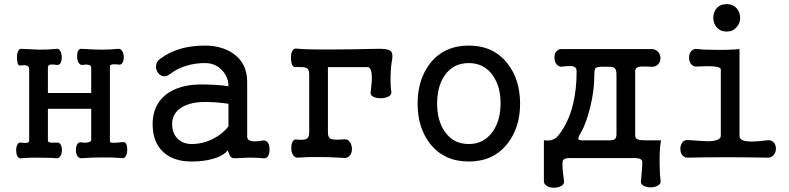

<svg xmlns="http://www.w3.org/2000/svg" viewBox="-20 -758 3788 922"><path d="M120.1 -426.8V-82Q120.1 -74.2 108.4 -72.3Q98.6 -70.3 80.1 -73.2Q69.3 -75.2 63.5 -63.5Q57.6 -52.7 57.6 -36.1Q57.6 -20.5 62.5 -9.8Q68.4 2.9 79.1 2Q116.2 -1 153.3 -1Q176.8 -1 222.7 0L252.9 2Q264.6 2 271.5 -10.7Q277.3 -21.5 277.3 -37.1Q277.3 -53.7 271.5 -63.5Q264.6 -75.2 252.9 -73.2H245.1Q229.5 -72.3 222.7 -73.2Q210 -75.2 210 -83V-235.4H418V-84Q417 -77.1 401.4 -74.2Q387.7 -71.3 371.1 -74.2Q358.4 -77.1 351.6 -66.4Q344.7 -55.7 344.7 -39.1Q343.8 -22.5 350.6 -10.7Q357.4 2 371.1 2Q418.9 -2 464.8 -2Q509.8 -2.9 567.4 1Q577.1 3.9 584 -8.8Q590.8 -19.5 590.8 -37.1Q591.8 -53.7 586.9 -65.4Q581.1 -78.1 571.3 -75.2H564.5Q536.1 -72.3 525.4 -72.3Q507.8 -72.3 507.8 -78.1V-440.4Q507.8 -447.3 522.5 -449.2Q534.2 -450.2 553.7 -447.3Q563.5 -447.3 569.3 -459Q575.2 -470.7 574.2 -486.3Q573.2 -502.9 566.4 -513.7Q558.6 -525.4 545.9 -523.4Q509.8 -519.5 463.9 -519.5Q420.9 -520.5 373 -523.4Q361.3 -525.4 354.5 -512.7Q349.6 -501 350.6 -484.4Q350.6 -467.8 357.4 -457Q365.2 -444.3 377.9 -446.3Q393.6 -449.2 402.3 -447.3Q418 -445.3 418 -432.6V-311.5H210V-434.6Q210 -445.3 222.7 -448.2Q232.4 -449.2 254.9 -446.3Q266.6 -445.3 272.5 -459Q277.3 -469.7 276.4 -486.3Q275.4 -503.9 268.6 -514.6Q260.7 -526.4 250 -523.4Q215.8 -519.5 168.9 -519.5Q134.8 -520.5 84 -523.4Q73.2 -525.4 67.4 -512.7Q61.5 -501 61.5 -483.4Q61.5 -467.8 64.5 -455.1Q68.4 -442.4 75.2 -443.4Q98.6 -446.3 107.4 -443.4Q120.1 -440.4 120.1 -426.8Z M1062.5 -23.4 1073.2 -36.1 1079.1 -22.5Q1083 -9.8 1086.9 -5.9Q1093.8 2 1107.4 2Q1146.5 0 1175.8 -1Q1216.8 -1 1245.1 2Q1258.8 3.9 1267.6 -8.8Q1274.4 -21.5 1274.4 -40Q1274.4 -58.6 1267.6 -71.3Q1258.8 -85 1245.1 -83H1242.2Q1203.1 -77.1 1189.5 -80.1Q1167 -83 1167 -103.5V-365.2Q1167 -457 1095.7 -503.9Q1040 -539.1 964.8 -539.1Q901.4 -539.1 848.6 -524.4Q791 -507.8 748 -474.6Q731.4 -462.9 729.5 -443.4Q727.5 -426.8 737.3 -411.1Q746.1 -396.5 761.7 -392.6Q778.3 -388.7 794.9 -401.4Q830.1 -428.7 875 -442.4Q917 -455.1 964.8 -455.1Q1015.6 -455.1 1047.9 -418.9Q1077.1 -386.7 1077.1 -343.8Q1052.7 -348.6 1009.8 -350.6Q972.7 -352.5 948.2 -352.5Q840.8 -352.5 778.3 -304.7Q712.9 -253.9 712.9 -162.1Q712.9 -78.1 760.7 -31.2Q809.6 17.6 900.4 17.6Q958 17.6 1002 4.9Q1041 -5.9 1062.5 -24.4ZM1077.1 -151.4Q1050.8 -116.2 1005.9 -92.8Q956.1 -66.4 900.4 -66.4Q857.4 -66.4 831.1 -93.8Q806.6 -120.1 806.6 -162.1Q806.6 -206.1 839.8 -233.4Q882.8 -268.6 968.8 -268.6Q983.4 -268.6 1015.6 -266.6Q1048.8 -263.7 1077.1 -259.8Z M1464.8 -404.3V-123Q1464.8 -98.6 1453.1 -91.8Q1440.4 -84 1403.3 -87.9Q1391.6 -90.8 1384.8 -77.1Q1377.9 -65.4 1378.9 -45.9Q1378.9 -27.3 1386.7 -14.6Q1395.5 0 1410.2 -1Q1462.9 -4.9 1521.5 -3.9Q1556.6 -3.9 1627 0L1632.8 1Q1651.4 1 1662.1 -13.7Q1670.9 -26.4 1669.9 -45.9Q1668.9 -64.5 1659.2 -77.1Q1649.4 -90.8 1633.8 -88.9Q1583 -85 1569.3 -90.8Q1554.7 -96.7 1554.7 -121.1V-435.5H1748Q1764.6 -430.7 1765.6 -390.6Q1766.6 -367.2 1759.8 -313.5Q1757.8 -300.8 1773.4 -293Q1788.1 -286.1 1809.6 -286.1Q1830.1 -287.1 1844.7 -293.9Q1860.4 -302.7 1859.4 -315.4Q1854.5 -347.7 1855.5 -390.6Q1856.4 -438.5 1863.3 -473.6Q1867.2 -502 1857.4 -511.7Q1841.8 -526.4 1780.3 -523.4Q1662.1 -520.5 1575.2 -520.5Q1448.2 -519.5 1405.3 -524.4Q1391.6 -527.3 1383.8 -513.7Q1377 -501 1377 -481.4Q1377 -462.9 1381.8 -449.2Q1388.7 -434.6 1399.4 -435.5L1407.2 -436.5Q1439.5 -436.5 1449.2 -432.6Q1464.8 -426.8 1464.8 -404.3Z M2231.4 -539.1Q2112.3 -539.1 2044.9 -453.1Q1985.4 -376 1985.4 -259.8Q1985.4 -145.5 2044.9 -68.4Q2112.3 17.6 2231.4 17.6Q2349.6 17.6 2417 -68.4Q2477.5 -145.5 2477.5 -259.8Q2477.5 -376 2417 -453.1Q2349.6 -539.1 2231.4 -539.1ZM2231.4 -455.1Q2304.7 -455.1 2346.7 -395.5Q2383.8 -342.8 2383.8 -260.7Q2383.8 -180.7 2346.7 -127Q2304.7 -66.4 2231.4 -66.4Q2156.2 -66.4 2115.2 -127Q2079.1 -179.7 2079.1 -260.7Q2079.1 -342.8 2115.2 -395.5Q2156.2 -455.1 2231.4 -455.1Z M2678.7 -522.5Q2661.1 -523.4 2650.4 -509.8Q2641.6 -498 2642.6 -480.5Q2642.6 -462.9 2651.4 -451.2Q2661.1 -437.5 2676.8 -437.5L2691.4 -439.5Q2721.7 -442.4 2731.4 -439.5Q2749 -435.5 2749 -416Q2749 -329.1 2732.4 -260.7Q2711.9 -171.9 2662.1 -108.4Q2647.5 -89.8 2626 -85Q2614.3 -82 2594.7 -84H2591.8V112.3Q2591.8 127 2607.4 135.7Q2621.1 143.6 2641.6 143.6Q2662.1 142.6 2675.8 134.8Q2690.4 126 2688.5 112.3Q2683.6 74.2 2681.6 54.7Q2680.7 34.2 2681.6 19.5Q2681.6 7.8 2696.3 2.9Q2705.1 1 2718.8 1H3026.4Q3039.1 1 3047.9 2.9Q3063.5 7.8 3064.5 19.5Q3064.5 36.1 3062.5 54.7Q3061.5 78.1 3057.6 112.3Q3055.7 126 3070.3 133.8Q3084 141.6 3104.5 141.6Q3124 141.6 3137.7 133.8Q3153.3 126 3152.3 112.3Q3148.4 85 3147.5 28.3Q3146.5 -45.9 3154.3 -84Q3071.3 -83 3051.8 -85.9Q3030.3 -89.8 3030.3 -105.5V-416Q3030.3 -432.6 3045.9 -436.5Q3059.6 -440.4 3104.5 -437.5Q3126 -435.5 3139.6 -448.2Q3151.4 -460 3151.4 -478.5Q3151.4 -497.1 3139.6 -509.8Q3126 -523.4 3104.5 -522.5ZM2903.3 -437.5Q2922.9 -437.5 2930.7 -431.6Q2940.4 -423.8 2940.4 -400.4V-114.3Q2940.4 -96.7 2932.6 -89.8Q2924.8 -84 2904.3 -84H2783.2H2780.3Q2759.8 -84 2757.8 -88.9Q2753.9 -95.7 2769.5 -121.1Q2794.9 -165 2813.5 -240.2Q2834 -321.3 2834 -397.5Q2834 -422.9 2838.9 -429.7Q2845.7 -437.5 2871.1 -437.5Z M3469.7 -738.3Q3438.5 -738.3 3420.9 -717.8Q3405.3 -699.2 3405.3 -671.9Q3405.3 -646.5 3420.9 -627.9Q3438.5 -606.4 3469.7 -606.4Q3500 -606.4 3517.6 -627.9Q3534.2 -646.5 3534.2 -671.9Q3534.2 -699.2 3517.6 -717.8Q3500 -738.3 3469.7 -738.3ZM3441.4 -423.8V-105.5Q3441.4 -84 3392.6 -80.1Q3363.3 -79.1 3293 -85H3285.2Q3267.6 -87.9 3256.8 -74.2Q3247.1 -61.5 3247.1 -43Q3247.1 -24.4 3256.8 -12.7Q3267.6 1 3285.2 -1Q3375 -2.9 3465.8 -2.9Q3556.6 -2.9 3661.1 -1Q3681.6 1 3694.3 -12.7Q3706.1 -25.4 3706.1 -43.9Q3706.1 -63.5 3694.3 -75.2Q3681.6 -87.9 3661.1 -84Q3601.6 -76.2 3572.3 -79.1Q3531.2 -82 3531.2 -105.5V-522.5Q3483.4 -517.6 3421.9 -518.6Q3362.3 -518.6 3328.1 -522.5Q3309.6 -525.4 3298.8 -511.7Q3289.1 -500 3289.1 -480.5Q3289.1 -461.9 3298.8 -450.2Q3309.6 -436.5 3328.1 -438.5Q3377.9 -441.4 3401.4 -439.5Q3441.4 -437.5 3441.4 -423.8Z"/></svg>

Font: Gungsuh
Style: Regular
Weight: 400
Version: Version 2.21